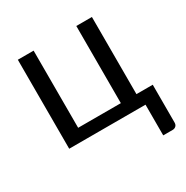

<svg xmlns="http://www.w3.org/2000/svg" viewBox="-157 -640 919 947"><g transform="rotate(-30 302.0 -166.0)"><path d="M585 -67.4Q585 -13.7 585 147.5Q585 160.2 578.1 167Q570.3 174.8 558.6 174.8Q541 174.8 504.9 174.8Q504.9 130.9 504.9 0Q396.5 0 70.3 0Q70.3 -79.1 70.3 -316.4Q70.3 -364.3 70.3 -506.8Q92.8 -506.8 160.2 -506.8Q160.2 -396.5 160.2 -67.4Q220.7 -67.4 403.3 -67.4Q403.3 -177.7 403.3 -506.8Q425.8 -506.8 492.2 -506.8Q492.2 -396.5 492.2 -67.4Q515.6 -67.4 585 -67.4Z"/></g></svg>

Font: Lato
Style: Regular
Weight: 400
Designer: Lukasz Dziedzic with Adam Twardoch and Botio Nikoltchev
Version: Version 2.015; 2015-08-06; http://www.latofonts.com/